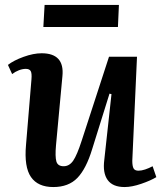

<svg xmlns="http://www.w3.org/2000/svg" viewBox="-20 -741 657 775"><path d="M12 -479Q35 -497 75 -511.5Q115 -526 148 -526Q241 -526 232 -434L206 -154Q202 -109 207.5 -89.5Q213 -70 237 -70Q260 -70 275.5 -92.5Q291 -115 310 -174L420 -512H533L514 -92Q514 -71 519 -61.5Q524 -52 539 -52Q551 -52 566 -57Q581 -62 596 -70L611 -26Q588 -12 550 1Q512 14 483 14Q435 14 414.5 -14.5Q394 -43 401 -96L430 -361L422 -363L352 -139Q328 -60 292.5 -23Q257 14 195 14Q133 14 105 -26.5Q77 -67 85 -156L107 -421Q109 -445 104 -454Q99 -463 84 -463Q71 -463 56.5 -457.5Q42 -452 29 -442ZM160 -721H460L456 -632H155Z"/></svg>

Font: Literata 36pt SemiBold
Style: Italic
Weight: 600
Italic angle: -2°
Designer: Latin by Veronika Burian and Jose Scaglione. Greek by Irene Vlachou. Cyrillic by Vera Evstafieva
Foundry: TypeTogether
Version: Version 3.002